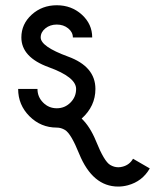

<svg xmlns="http://www.w3.org/2000/svg" viewBox="-20 -474 588 728"><path d="M428.2 233.4Q331.1 233.4 280.3 109.4Q249 31.7 226.1 18.6Q211.4 9.8 195.3 9.8Q134.8 9.8 91.8 -33.2Q48.8 -76.2 48.8 -136.7H122.1Q122.1 -106.4 143.6 -85Q165 -63.5 195.3 -63.5Q225.6 -63.5 247.1 -85Q268.6 -106.4 268.6 -136.7Q268.6 -181.6 164.8 -219.2Q61 -256.8 61 -332Q61 -382.8 100.3 -418.5Q139.6 -454.1 195.3 -454.1Q251 -454.1 290.3 -418.5Q329.6 -382.8 329.6 -332H256.3Q256.3 -352.1 238.5 -366.5Q220.7 -380.9 195.3 -380.9Q169.9 -380.9 152.1 -366.5Q134.3 -352.1 134.3 -332Q134.3 -297.4 238 -259.5Q341.8 -221.7 341.8 -136.7Q341.8 -71.3 289.6 -24.4Q321.3 5.9 343.8 60.5Q375 138.2 397.9 151.4Q412.6 160.2 428.7 160.2Q437 160.2 445.8 157.7Q471.2 150.9 484.4 127.9L547.9 164.6Q519.5 213.9 464.8 228.5Q446.3 233.4 428.2 233.4Z"/></svg>

Font: Catrinity
Style: Regular
Weight: 400
Designer: Alexander Lange
Foundry: High-Logic / Made with FontCreator
Version: Version 2.090;May 20, 2024;FontCreator 15.0.0.2974 64-bit